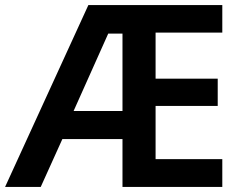

<svg xmlns="http://www.w3.org/2000/svg" viewBox="-23 -734 949 754"><path d="M850 0V-109H588V-318H832V-425H588V-606H850V-714H324L-3 0H137L222 -188H458V0ZM266 -298 402 -602H458V-298Z"/></svg>

Font: Noto Sans Khmer UI SemiBold
Style: Regular
Weight: 600
Designer: Danh Hong and the Monotype Design Team
Foundry: Monotype Imaging Inc.
Version: Version 2.002